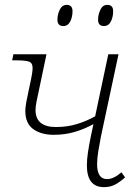

<svg xmlns="http://www.w3.org/2000/svg" viewBox="-20 -759 569 789"><path d="M201 -205Q149 -205 116.5 -228.5Q84 -252 84 -303Q84 -317 88 -339Q92 -361 99 -393Q109 -438 111.5 -454.5Q114 -471 114 -479Q114 -501 98.5 -506Q83 -511 49 -511H30L35 -536H171L142 -398Q134 -362 130 -341Q126 -320 126 -307Q126 -237 210 -237Q256 -237 295.5 -249Q335 -261 371 -281L425 -536H467L395 -199Q389 -169 384 -138Q379 -107 379 -83Q379 -55 389 -39Q399 -23 420 -23Q447 -23 479 -51L494 -30Q474 -12 454 -1Q434 10 407 10Q337 10 337 -80Q337 -104 341.5 -133.5Q346 -163 353 -197L364 -249Q328 -229 287.5 -217Q247 -205 201 -205ZM407 -652Q383 -652 383 -678Q383 -699 392.5 -719Q402 -739 421 -739Q445 -739 445 -713Q445 -689 435.5 -670.5Q426 -652 407 -652ZM240 -652Q216 -652 216 -678Q216 -699 225.5 -719Q235 -739 254 -739Q278 -739 278 -713Q278 -689 268.5 -670.5Q259 -652 240 -652Z"/></svg>

Font: Noto Serif ExtraLight
Style: Italic
Weight: 200
Italic angle: -12°
Designer: Monotype Design Team
Foundry: Monotype Imaging Inc.
Version: Version 2.014; ttfautohint (v1.8.4.7-5d5b)